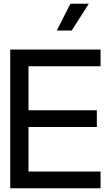

<svg xmlns="http://www.w3.org/2000/svg" viewBox="-20 -1011 588 1031"><path d="M35 -745H520V-655H133V-419H500V-329H133V-90H520V0H35ZM358 -991H457L365 -847H285Z"/></svg>

Font: BLUETTI 2.0 Normal
Style: Normal
Weight: 400
Designer: Stijn de Vries
Foundry: tokotype
Version: Version 2.005;October 31, 2023;FontCreator 14.0.0.2814 64-bi